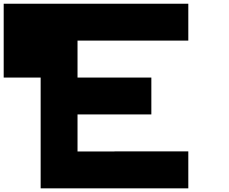

<svg xmlns="http://www.w3.org/2000/svg" viewBox="-20 -820 1240 1040"><path d="M0 -799.8H1000V-600.1H399.9V-399.9H799.8V-200.2H399.9V0.5H600.1V0H1000V200.2H200.2V-399.9H0Z"/></svg>

Font: QuinqueFive
Style: Regular
Weight: 400
Monospace: yes
Designer: GGBotNet
Foundry: GGBotNet
Version: 1.1